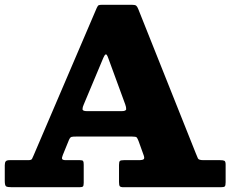

<svg xmlns="http://www.w3.org/2000/svg" viewBox="-20 -785 966 805"><path d="M413 -542Q418 -554 422.8 -556.8Q427.5 -559.5 433.5 -542.5L505 -347.5Q509.5 -335.5 509 -327.2Q508.5 -319 489.5 -319H344.5Q326 -319 326 -327.5Q326 -336 331 -346.5ZM0 -26.5Q0 -7 5.8 -3.5Q11.5 0 31 0H312Q323.5 0 327.2 -2.8Q331 -5.5 331 -18V-94.5Q331 -106 328.5 -109.8Q326 -113.5 315 -113.5H256.5Q242.5 -113.5 240.5 -118.5Q238.5 -123.5 243.5 -135.5L269 -198Q274 -209.5 279.8 -211Q285.5 -212.5 301 -212.5H533Q550 -212.5 553.2 -208.8Q556.5 -205 561 -193.5L581.5 -136.5Q586.5 -124 583.5 -118.8Q580.5 -113.5 561.5 -113.5H499.5Q486.5 -113.5 482.8 -110.2Q479 -107 479 -93.5V-22Q479 -8.5 482.2 -4.2Q485.5 0 499 0H905Q919 0 922.5 -3.5Q926 -7 926 -21V-95Q926 -108.5 920.5 -111Q915 -113.5 902.5 -113.5H833Q813 -113.5 809.8 -121Q806.5 -128.5 801 -142L559.5 -747.5Q555.5 -757.5 551 -761.2Q546.5 -765 532 -765H411.5Q398 -765 394 -763.2Q390 -761.5 385.5 -751.5L120.5 -132.5Q117 -124 114.2 -118.8Q111.5 -113.5 98 -113.5H20.5Q8 -113.5 4 -108.5Q0 -103.5 0 -92Z"/></svg>

Font: Besley ExtraBold
Style: Regular
Weight: 800
Designer: Owen Earl
Foundry: indestructible type*
Version: Version 2.001